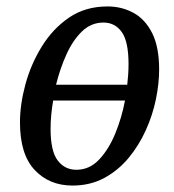

<svg xmlns="http://www.w3.org/2000/svg" viewBox="-20 -566 541 596"><path d="M205 10Q133 10 87.5 -38.5Q42 -87 42 -186Q42 -242 59 -304.5Q76 -367 110 -422Q144 -477 194.5 -511.5Q245 -546 314 -546Q358 -546 394.5 -526Q431 -506 452.5 -463Q474 -420 474 -350Q474 -307 464 -258Q454 -209 432.5 -161.5Q411 -114 379 -75.5Q347 -37 303.5 -13.5Q260 10 205 10ZM301 -496Q263 -496 234.5 -468.5Q206 -441 186 -396.5Q166 -352 154 -303H375Q379 -337 379 -367Q379 -437 358 -466.5Q337 -496 301 -496ZM217 -39Q258 -39 288 -71Q318 -103 338 -152Q358 -201 368 -254H145Q137 -207 137 -166Q137 -97 159 -68Q181 -39 217 -39Z"/></svg>

Font: Noto Serif Condensed
Style: Italic
Weight: 400
Width: 3
Italic angle: -12°
Designer: Monotype Design Team
Foundry: Monotype Imaging Inc.
Version: Version 2.014; ttfautohint (v1.8.4.7-5d5b)